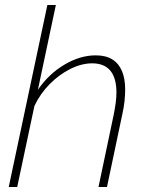

<svg xmlns="http://www.w3.org/2000/svg" viewBox="-20 -750 586 770"><path d="M170 -730H204L132 -390Q175 -453 238 -490.5Q301 -528 364 -528Q404 -528 430 -512Q456 -496 469 -465.5Q482 -435 482 -391Q482 -370 479.5 -345.5Q477 -321 471 -294L409 0H375L436 -290Q441 -315 444 -337.5Q447 -360 447 -379Q447 -437 422.5 -466.5Q398 -496 350 -496Q307 -496 262 -473.5Q217 -451 179 -412.5Q141 -374 118 -325L49 0H15Z"/></svg>

Font: Raleway Thin ExtraLight
Style: Italic
Weight: 250
Italic angle: -12°
Version: Version 4.026